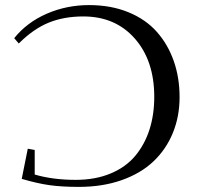

<svg xmlns="http://www.w3.org/2000/svg" viewBox="-20 -731 786 759"><path d="M36.1 -580.1Q86.4 -642.6 164.8 -676.8Q243.2 -710.9 332 -710.9Q418.9 -710.9 487.8 -682.6Q556.6 -654.3 600.3 -604.7Q644 -555.2 667 -489.5Q689.9 -423.8 689.9 -347.2Q689.9 -270.5 663.3 -205.6Q636.7 -140.6 586.9 -93.3Q537.1 -45.9 461.4 -19Q385.7 7.8 292 7.8Q225.6 7.8 177.2 1.2Q128.9 -5.4 65.9 -23.9L89.8 -143.1L117.2 -138.2V-41Q189.5 -20 278.8 -20Q356.9 -20 417.2 -45.2Q477.5 -70.3 514.9 -115.2Q552.2 -160.2 571 -219Q589.8 -277.8 589.8 -348.1Q589.8 -491.2 512.9 -578.6Q436 -666 309.1 -666Q232.9 -666 172.4 -641.4Q111.8 -616.7 54.2 -559.1Z"/></svg>

Font: Dehuti
Style: Bold
Weight: 700
Version: Version 1.2